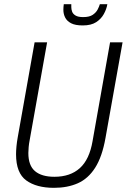

<svg xmlns="http://www.w3.org/2000/svg" viewBox="-20 -889 608 921"><path d="M239 12Q155 12 106 -23.5Q57 -59 57 -149Q57 -166 59 -187Q61 -208 65 -230L146 -686H206L122 -215Q119 -200 117.5 -183.5Q116 -167 116 -155Q116 -95 148 -68Q180 -41 241 -41Q317 -41 363 -82.5Q409 -124 424 -212L508 -686H568L486 -227Q470 -137 436.5 -84.5Q403 -32 353.5 -10Q304 12 239 12ZM377 -767Q341 -767 321 -777.5Q301 -788 292.5 -805Q284 -822 284 -842Q284 -849 284.5 -855.5Q285 -862 286 -869H322Q322 -866 322 -862Q322 -858 322 -855Q322 -844 326 -833Q330 -822 342.5 -814.5Q355 -807 379 -807Q409 -807 425 -818Q441 -829 448.5 -843.5Q456 -858 459 -869H495Q491 -845 478 -821.5Q465 -798 441 -782.5Q417 -767 377 -767Z"/></svg>

Font: Archivo Condensed ExtraLight
Style: Italic
Weight: 250
Width: 3
Italic angle: -10°
Designer: Hector Gatti
Foundry: Omnibus-Type
Version: Version 2.001